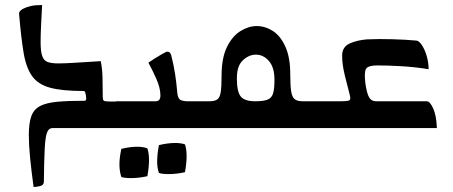

<svg xmlns="http://www.w3.org/2000/svg" viewBox="-20 -511 1808 766"><path d="M418 -106H483V0Q453 0 425.5 0Q398 0 366.5 0Q335 0 292.5 0Q250 0 189 0Q175 0 168 17Q161 34 158.5 80Q156 126 155 214Q155 228 139.5 231.5Q124 235 114 235Q105 169 100 118Q95 67 95 28Q95 -20 105 -47.5Q115 -75 140 -88Q165 -101 208.5 -105Q252 -109 318 -109Q324 -109 324 -119Q324 -128 320 -142Q319 -148 312 -148Q228 -148 180 -161Q132 -174 108 -207.5Q84 -241 74 -301.5Q64 -362 56 -457Q56 -463 60.5 -467.5Q65 -472 72 -476Q86 -483 103 -487Q120 -491 148 -491Q146 -452 144 -412Q142 -372 142 -343Q142 -306 148.5 -287.5Q155 -269 170.5 -263.5Q186 -258 214 -258Q238 -258 284.5 -261Q331 -264 382 -267Q388 -237 389 -201.5Q390 -166 390 -121Q390 -113 394 -109.5Q398 -106 418 -106Z M728 -107H782V0H443V-107H601Q620 -107 620 -130Q620 -160 603.5 -197Q587 -234 572 -261Q582 -268 597 -277.5Q612 -287 626 -295Q640 -303 645 -305Q654 -305 657.5 -301Q661 -297 663 -291Q673 -252 678.5 -216Q684 -180 687 -144Q689 -118 700 -112.5Q711 -107 728 -107ZM464 195Q457 174 456.5 147.5Q456 121 464 83Q496 75 523.5 74.5Q551 74 568 81Q581 119 568 192Q536 199 507 199.5Q478 200 464 195ZM614 179Q607 159 607 132.5Q607 106 614 68Q647 60 674.5 59.5Q702 59 718 65Q731 104 718 176Q687 183 657.5 183.5Q628 184 614 179Z M742 0V-107H814Q836 -107 846.5 -114Q857 -121 860.5 -143Q864 -165 864 -209Q864 -279 885 -322.5Q906 -366 938.5 -386.5Q971 -407 1004 -407Q1038 -407 1068.5 -387.5Q1099 -368 1118.5 -325Q1138 -282 1138 -215Q1138 -171 1141.5 -147.5Q1145 -124 1155.5 -115.5Q1166 -107 1188 -107H1260V0ZM998 -107Q1031 -107 1047.5 -113.5Q1064 -120 1069.5 -138.5Q1075 -157 1075 -193Q1075 -242 1053 -267.5Q1031 -293 1001 -293Q973 -293 949 -270.5Q925 -248 925 -199Q925 -145 940.5 -126Q956 -107 998 -107Z M1220 -107H1683Q1695 -107 1708 -79Q1721 -51 1723 0Q1706 0 1667 0Q1628 0 1576 0Q1524 0 1468.5 0Q1413 0 1361.5 0Q1310 0 1272.5 0Q1235 0 1220 0ZM1485 -250Q1449 -250 1440.5 -236.5Q1432 -223 1438 -176Q1444 -137 1453 -122Q1462 -107 1480 -107L1420 -70L1340 -107Q1371 -107 1375.5 -112Q1380 -117 1374 -138Q1363 -180 1356.5 -206.5Q1350 -233 1347.5 -252Q1345 -271 1345 -289Q1345 -324 1375 -337.5Q1405 -351 1445 -354Q1489 -356 1544.5 -354.5Q1600 -353 1642 -349Q1652 -348 1663.5 -330.5Q1675 -313 1682.5 -287Q1690 -261 1690 -235Q1633 -244 1579.5 -247Q1526 -250 1485 -250Z"/></svg>

Font: Ruwudu Medium
Style: Regular
Weight: 500
Designer: Becca Hirsbrunner Spalinger
Foundry: SIL International
Version: Version 3.000